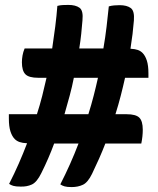

<svg xmlns="http://www.w3.org/2000/svg" viewBox="-20 -740 640 780"><path d="M16 -276H130Q142 -313 151.5 -350.5Q161 -388 169 -424H135Q97 -424 83 -438.5Q69 -453 69 -487Q69 -500 71.5 -514.5Q74 -529 80 -543H192Q199 -589 204.5 -632.5Q210 -676 213 -716Q224 -719 235.5 -719.5Q247 -720 258 -720Q287 -720 303 -708.5Q319 -697 315 -657Q313 -631 310 -602.5Q307 -574 302 -543H400Q408 -589 413 -632Q418 -675 422 -714Q432 -717 443.5 -718Q455 -719 466 -719Q495 -719 511 -707.5Q527 -696 524 -657Q522 -631 518.5 -602Q515 -573 510 -542Q529 -541 540 -537Q551 -533 559 -525Q570 -514 576.5 -494Q583 -474 583 -442V-424H488Q480 -388 470.5 -351Q461 -314 449 -276H494Q532 -276 546 -262Q560 -248 560 -213Q560 -186 554 -157H408Q396 -126 382.5 -95.5Q369 -65 354 -34Q337 1 317 10.5Q297 20 271 20Q252 20 242 17Q232 14 225 9Q246 -32 264.5 -73.5Q283 -115 299 -157H200Q189 -127 176 -97Q163 -67 148 -37Q130 0 109.5 9.5Q89 19 63 18Q44 18 34 15Q24 12 17 7Q38 -34 56 -75Q74 -116 90 -158Q71 -159 59.5 -163Q48 -167 40 -175Q29 -186 22.5 -206Q16 -226 16 -258ZM242 -276H339Q351 -314 360.5 -351Q370 -388 378 -424H280Q273 -388 263 -351Q253 -314 242 -276Z"/></svg>

Font: Recursive Sn Csl St
Style: Bold
Weight: 700
Version: Version 1.079;hotconv 1.0.112;makeotfexe 2.5.65598; ttfautoh